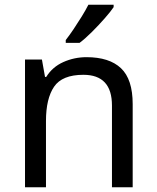

<svg xmlns="http://www.w3.org/2000/svg" viewBox="-20 -786 658 806"><path d="M343 -546Q439 -546 488 -499.5Q537 -453 537 -349V0H450V-343Q450 -472 330 -472Q241 -472 207 -422Q173 -372 173 -278V0H85V-536H156L169 -463H174Q200 -505 246 -525.5Q292 -546 343 -546ZM457 -756Q445 -738 420 -709.5Q395 -681 366.5 -652.5Q338 -624 314 -606H256V-618Q271 -637 288.5 -663Q306 -689 323 -716.5Q340 -744 351 -766H457Z"/></svg>

Font: Noto Sans Nushu
Style: Regular
Weight: 400
Designer: Lisa Huang
Foundry: Lisa Huang
Version: Version 1.003; ttfautohint (v1.8.4.7-5d5b)